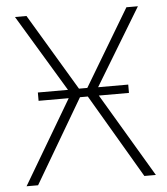

<svg xmlns="http://www.w3.org/2000/svg" viewBox="-51 -736 681 781"><g transform="rotate(-5 290.0 -345.0)"><path d="M507 0H554L351 -342H474V-376H351L541 -690H494L307 -377H273L86 -690H39L228 -376H105V-342H228L26 0H73L274 -342H306Z"/></g></svg>

Font: Exo 2 Extra Light
Style: Regular
Weight: 250
Designer: Natanael Gama
Version: Version 1.001;PS 001.001;hotconv 1.0.88;makeotf.lib2.5.64775